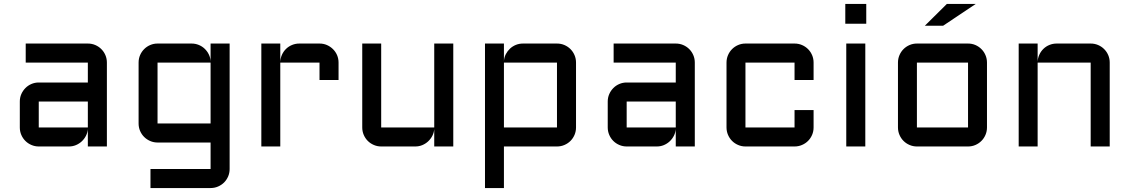

<svg xmlns="http://www.w3.org/2000/svg" viewBox="-20 -740 5707 970"><path d="M80.1 -227.1Q80.1 -247.1 87.6 -264.4Q95.2 -281.7 108.2 -294.9Q121.1 -308.1 138.7 -315.7Q156.2 -323.2 175.8 -323.2H423.8V-423.8H109.9V-520H423.8Q443.8 -520 461.4 -512.5Q479 -504.9 491.9 -491.9Q504.9 -479 512.5 -461.4Q520 -443.8 520 -423.8V0H423.8V-87.9Q422.4 -69.8 414.1 -53.7Q405.8 -37.6 392.8 -25.6Q379.9 -13.7 363.3 -6.8Q346.7 0 328.1 0H175.8Q156.2 0 138.7 -7.6Q121.1 -15.1 108.2 -28.1Q95.2 -41 87.6 -58.6Q80.1 -76.2 80.1 -96.2ZM175.8 -96.2H423.8V-227.1H175.8Z M680.2 -423.8Q680.2 -443.8 687.7 -461.4Q695.3 -479 708.3 -491.9Q721.2 -504.9 738.8 -512.5Q756.3 -520 775.9 -520H948.2Q967.3 -520 984.4 -512.9Q1001.5 -505.9 1014.4 -493.4Q1027.3 -481 1035.4 -464.1Q1043.5 -447.3 1043.9 -428.2V-520H1140.1V113.8Q1140.1 133.8 1132.6 151.4Q1125 168.9 1112.1 181.9Q1099.1 194.8 1081.5 202.4Q1064 210 1043.9 210H740.2V113.8H1043.9V-20H775.9Q756.3 -20 738.8 -27.6Q721.2 -35.2 708.3 -48.1Q695.3 -61 687.7 -78.6Q680.2 -96.2 680.2 -116.2ZM1043.9 -116.2V-423.8H775.9V-116.2Z M1396 -423.8V0H1300.3V-520H1396V-428.2Q1397 -447.3 1404.8 -464.1Q1412.6 -481 1425.5 -493.4Q1438.5 -505.9 1455.6 -512.9Q1472.7 -520 1492.2 -520H1594.2Q1614.3 -520 1631.6 -512.5Q1648.9 -504.9 1662.1 -491.9Q1675.3 -479 1682.9 -461.4Q1690.4 -443.8 1690.4 -423.8V-335.9H1594.2V-423.8Z M1810.1 -520H1905.8V-96.2H2173.8V-520H2270V0H2173.8V-87.9Q2172.4 -69.8 2164.1 -53.7Q2155.8 -37.6 2142.8 -25.6Q2129.9 -13.7 2113.3 -6.8Q2096.7 0 2078.1 0H1905.8Q1886.2 0 1868.7 -7.6Q1851.1 -15.1 1838.1 -28.1Q1825.2 -41 1817.6 -58.6Q1810.1 -76.2 1810.1 -96.2Z M2890.1 -96.2Q2890.1 -76.2 2882.6 -58.6Q2875 -41 2862.1 -28.1Q2849.1 -15.1 2831.5 -7.6Q2814 0 2793.9 0H2525.9V210H2430.2V-520H2525.9V-432.1Q2527.3 -450.7 2535.6 -466.6Q2543.9 -482.4 2556.6 -494.4Q2569.3 -506.3 2586.2 -513.2Q2603 -520 2622.1 -520H2793.9Q2814 -520 2831.5 -512.5Q2849.1 -504.9 2862.1 -491.9Q2875 -479 2882.6 -461.4Q2890.1 -443.8 2890.1 -423.8ZM2793.9 -96.2V-423.8H2525.9V-96.2Z M3050.3 -227.1Q3050.3 -247.1 3057.9 -264.4Q3065.4 -281.7 3078.4 -294.9Q3091.3 -308.1 3108.9 -315.7Q3126.5 -323.2 3146 -323.2H3394V-423.8H3080.1V-520H3394Q3414.1 -520 3431.6 -512.5Q3449.2 -504.9 3462.2 -491.9Q3475.1 -479 3482.7 -461.4Q3490.2 -443.8 3490.2 -423.8V0H3394V-87.9Q3392.6 -69.8 3384.3 -53.7Q3376 -37.6 3363 -25.6Q3350.1 -13.7 3333.5 -6.8Q3316.9 0 3298.3 0H3146Q3126.5 0 3108.9 -7.6Q3091.3 -15.1 3078.4 -28.1Q3065.4 -41 3057.9 -58.6Q3050.3 -76.2 3050.3 -96.2ZM3146 -96.2H3394V-227.1H3146Z M3746.1 -423.8V-96.2H3994.1V-184.1H4090.3V-96.2Q4090.3 -76.2 4082.8 -58.6Q4075.2 -41 4062.3 -28.1Q4049.3 -15.1 4031.7 -7.6Q4014.2 0 3994.1 0H3746.1Q3726.6 0 3709 -7.6Q3691.4 -15.1 3678.5 -28.1Q3665.5 -41 3658 -58.6Q3650.4 -76.2 3650.4 -96.2V-423.8Q3650.4 -443.8 3658 -461.4Q3665.5 -479 3678.5 -491.9Q3691.4 -504.9 3709 -512.5Q3726.6 -520 3746.1 -520H3994.1Q4014.2 -520 4031.7 -512.5Q4049.3 -504.9 4062.3 -491.9Q4075.2 -479 4082.8 -461.4Q4090.3 -443.8 4090.3 -423.8V-335.9H3994.1V-423.8Z M4351.6 -520V0H4255.4V-520ZM4250.5 -720.2H4356.4V-620.1H4250.5Z M4966.3 -96.2Q4966.3 -76.2 4958.7 -58.6Q4951.2 -41 4938.2 -28.1Q4925.3 -15.1 4908 -7.6Q4890.6 0 4870.6 0H4612.3Q4592.8 0 4575.2 -7.6Q4557.6 -15.1 4544.7 -28.1Q4531.7 -41 4524.2 -58.6Q4516.6 -76.2 4516.6 -96.2V-423.8Q4516.6 -443.8 4524.2 -461.4Q4531.7 -479 4544.7 -491.9Q4557.6 -504.9 4575.2 -512.5Q4592.8 -520 4612.3 -520H4870.6Q4890.6 -520 4908 -512.5Q4925.3 -504.9 4938.2 -491.9Q4951.2 -479 4958.7 -461.4Q4966.3 -443.8 4966.3 -423.8ZM4612.3 -423.8V-96.2H4870.6V-423.8ZM4763.7 -720.2H4909.7L4744.6 -609.9H4652.3Z M5586.4 0H5490.2V-423.8H5222.2V0H5126.5V-520H5222.2V-428.2Q5223.1 -447.3 5231 -464.1Q5238.8 -481 5251.7 -493.4Q5264.6 -505.9 5281.7 -512.9Q5298.8 -520 5318.4 -520H5490.2Q5510.3 -520 5527.8 -512.5Q5545.4 -504.9 5558.3 -491.9Q5571.3 -479 5578.9 -461.4Q5586.4 -443.8 5586.4 -423.8Z"/></svg>

Font: Aldrich [RUS by Daymarius]
Style: Regular
Weight: 400
Designer: Matthew Desmond
Foundry: Matthew Desmond
Version: Version 1.002 August 24, 2018